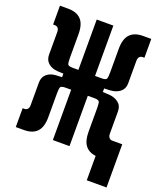

<svg xmlns="http://www.w3.org/2000/svg" viewBox="-151 -797 888 1038"><g transform="rotate(20 293.0 -277.5)"><path d="M13.2 2.4V-106H24.4Q33.7 -106 41 -113.3Q48.3 -120.6 48.3 -137.2V-266.1Q48.3 -297.9 69.1 -315.7Q89.8 -333.5 123.5 -335L156.2 -336.4V-356.9L123.5 -358.4Q89.8 -360.4 69.1 -378.2Q48.3 -396 48.3 -427.2V-556.2Q48.3 -572.8 41 -580.1Q33.7 -587.4 24.4 -587.4H13.2V-695.8H60.5Q109.4 -695.8 134.8 -669.4Q160.2 -643.1 160.2 -585V-448.2Q160.2 -421.4 164.3 -412.6Q168.5 -403.8 193.4 -403.8H225.6V-693.4H321.3V-403.8H358.4Q383.3 -403.8 387.5 -412.6Q391.6 -421.4 391.6 -448.2V-585Q391.6 -643.1 417 -669.4Q442.4 -695.8 491.2 -695.8H538.6V-587.4H527.3Q518.1 -587.4 510.7 -580.1Q503.4 -572.8 503.4 -556.2V-427.2Q503.4 -396 481.4 -378.2Q459.5 -360.4 423.3 -358.4L390.6 -356.9V-336.4L423.3 -335Q459.5 -333 481.4 -315.4Q503.4 -297.9 503.4 -266.1V-138.2Q503.4 -122.1 510.7 -114.5Q518.1 -106.9 527.3 -106.9H585.9V141.6H472.2V1.5Q432.6 -3.4 412.1 -29.8Q391.6 -56.2 391.6 -108.4V-245.1Q391.6 -272 387.5 -280.8Q383.3 -289.6 358.4 -289.6H321.3V0H225.6V-289.6H193.4Q168.5 -289.6 164.3 -280.8Q160.2 -272 160.2 -245.1V-108.4Q160.2 -50.3 134.8 -23.9Q109.4 2.4 60.5 2.4Z"/></g></svg>

Font: Caskaydia Cove SemiBold
Style: Regular
Weight: 600
Monospace: yes
Designer: Aaron Bell
Foundry: Saja Typeworks
Version: Version 4.300; ttfautohint (v1.8.3)